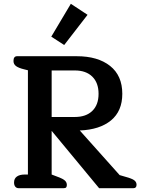

<svg xmlns="http://www.w3.org/2000/svg" viewBox="-20 -991 752 1011"><path d="M441 -913 318 -754 250 -798 353 -971ZM79 0Q67 0 60.5 -8Q54 -16 54 -30Q54 -51 69 -61.5Q84 -72 110 -72H127V-621L107 -626Q78 -633 64.5 -643Q51 -653 51 -670Q51 -695 70 -695H384Q495 -695 559.5 -644Q624 -593 624 -497Q624 -406 564.5 -357Q505 -308 400 -304L610 -69L658 -55Q680 -48 689.5 -39.5Q699 -31 699 -18Q699 0 682 0H502L252 -302V-72L294 -56Q314 -48 323 -39Q332 -30 332 -17Q332 -9 328.5 -4.5Q325 0 315 0ZM374 -375Q433 -375 466 -407Q499 -439 499 -497Q499 -555 466 -587.5Q433 -620 374 -620H252V-375Z"/></svg>

Font: Maitree Semibold
Style: Regular
Weight: 600
Designer: CadsonDemak Team
Foundry: CadsonDemak
Version: Version 1.010